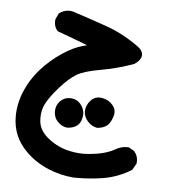

<svg xmlns="http://www.w3.org/2000/svg" viewBox="-44 -249 588 622"><g transform="rotate(5 250.0 61.5)"><path d="M13.7 148.9Q13.7 98.6 38.6 49.8Q58.1 10.7 91.6 -22.2Q125 -55.2 164.1 -77.6Q192.4 -93.8 223.6 -100.6Q205.6 -108.4 181.4 -116.9Q157.2 -125.5 125.5 -137.7L124 -139.2Q113.8 -150.4 113.8 -168Q113.8 -171.4 114.3 -175.8L123.5 -195.3Q131.3 -201.2 138.2 -203.6Q146.5 -207 154.3 -207Q164.6 -207 168.5 -205.6Q223.1 -188 278.3 -168.7Q333.5 -149.4 382.3 -114.7Q403.8 -101.1 403.8 -85Q403.8 -68.8 382.3 -54.2L381.3 -53.7Q327.1 -34.2 274.4 -25.1Q221.7 -16.1 197.8 -2Q173.8 12.2 144.8 44.9Q115.7 77.6 103.5 102.1Q93.8 121.6 93.8 146.5Q93.8 151.4 94.2 156.2Q96.2 185.5 123.5 209Q152.3 233.4 188 243.2Q216.3 250.5 241.7 250.5Q259.8 250.5 285.6 246.6Q321.8 240.7 345.7 226.6Q362.8 216.8 381.3 216.8Q383.3 216.8 387.2 216.8L405.3 227.1L406.2 228.5Q417.5 241.2 417.5 258.8Q417.5 262.2 417 267.1L405.3 287.6L403.8 289.1Q362.3 314.9 314.5 323.2Q272.5 330.1 228.5 330.1Q219.7 330.1 217.3 330.1Q172.9 326.2 134.8 310.1Q91.3 292 60.1 260.3Q13.7 213.9 13.7 148.9ZM152.8 87.4Q165.5 74.7 183.6 74.7Q208 74.7 221.7 94.7Q231 108.4 231 123Q231 132.3 227.5 142.1Q224.1 151.9 217.8 158.2L215.3 160.2Q204.1 169.9 182.6 170.9Q166.5 169.4 152.6 155.8Q138.7 142.1 138.7 121.6Q138.7 101.1 152.8 87.4ZM235.4 113.8Q235.4 93.8 250.5 77.1Q262.2 64.5 278.8 64.5Q289.1 64.5 300.3 68.8Q313.5 74.2 322.3 85Q331.5 95.2 331.5 108.9Q331.5 115.2 329.1 122.1Q323.2 141.1 313 150.9Q302.2 160.6 280.3 163.1Q262.7 160.6 249 145.8Q235.4 130.9 235.4 113.8Z"/></g></svg>

Font: Bakudai
Style: Bold
Weight: 700
Version: Version 1.48